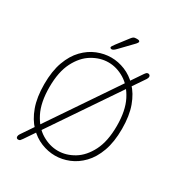

<svg xmlns="http://www.w3.org/2000/svg" viewBox="-192 -915 1003 1078"><g transform="rotate(30 309.5 -376.0)"><path d="M533 -651Q538.5 -651 542.8 -647.2Q547 -643.5 547 -636.5Q547 -633 545.5 -629Q544 -625 541 -620L108.5 18Q102 27.5 97.8 31.8Q93.5 36 85 36Q80 36 76.2 32.8Q72.5 29.5 72.5 23Q72.5 19 74 14.5Q75.5 10 79 5L511 -633Q517.5 -642.5 522 -646.8Q526.5 -651 533 -651ZM309.5 10.5Q264 10.5 219.2 -7.5Q174.5 -25.5 137.8 -63.5Q101 -101.5 79 -162Q57 -222.5 57 -307.5Q57 -392.5 79 -452.8Q101 -513 137.8 -551Q174.5 -589 219.2 -607Q264 -625 309.5 -625Q354.5 -625 399 -607Q443.5 -589 480.2 -551Q517 -513 539 -452.8Q561 -392.5 561 -307.5Q561 -222.5 539 -162Q517 -101.5 480.2 -63.5Q443.5 -25.5 399 -7.5Q354.5 10.5 309.5 10.5ZM309.5 -21Q363 -21 413 -51.2Q463 -81.5 495.2 -144.8Q527.5 -208 527.5 -307.5Q527.5 -406.5 495.2 -469.8Q463 -533 413 -563.2Q363 -593.5 309.5 -593.5Q256 -593.5 205.5 -563.2Q155 -533 122.8 -469.8Q90.5 -406.5 90.5 -307.5Q90.5 -208 122.8 -144.8Q155 -81.5 205.5 -51.2Q256 -21 309.5 -21ZM286 -665.5Q284 -665.5 280 -667.2Q276 -669 276 -673.5Q276 -679 290.5 -698L347 -771.5Q354 -780.5 359.8 -784Q365.5 -787.5 376.5 -787.5H384.5Q390.5 -787.5 395 -785.5Q399.5 -783.5 399.5 -779Q399.5 -772.5 390.5 -763L314 -683.5Q306 -675 299 -670.2Q292 -665.5 286 -665.5Z"/></g></svg>

Font: Sono ExtraLight Monospace ExtraLight
Style: Regular
Weight: 250
Version: Version 2.112